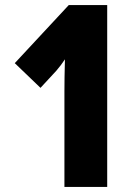

<svg xmlns="http://www.w3.org/2000/svg" viewBox="-20 -734 536 754"><path d="M233 0V-375Q233 -425 235 -501Q220 -478 201 -456L139 -389L38 -486L250 -714H401V0Z"/></svg>

Font: Noto Sans UI CondBlack
Style: Regular
Weight: 900
Width: 3
Designer: Monotype Design Team
Foundry: Monotype Imaging Inc.
Version: Version 1.001